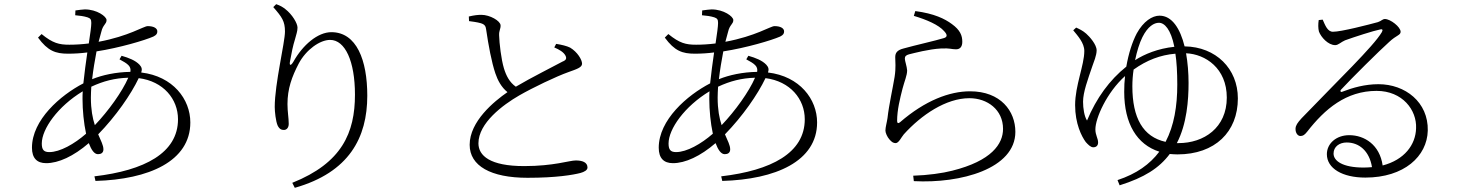

<svg xmlns="http://www.w3.org/2000/svg" viewBox="-20 -827 7040 919"><path d="M415 -360C415 -376 416 -393 417 -412C475 -439 529 -453 594 -455C565 -388 499 -296 434 -228C423 -261 415 -303 415 -360ZM216 -99C190 -99 180 -110 180 -140C180 -210 257 -318 376 -390C375 -377 375 -365 375 -353C375 -300 381 -238 392 -187C336 -138 267 -99 216 -99ZM552 -543C591 -522 609 -510 604 -483C535 -482 470 -468 421 -448C426 -492 434 -539 442 -581C552 -598 673 -634 714 -652C730 -660 733 -667 733 -677C733 -691 717 -702 687 -702C668 -702 597 -654 452 -627C457 -646 461 -662 465 -675C473 -710 490 -711 490 -731C490 -748 444 -782 386 -782C376 -782 357 -779 341 -777L340 -754C361 -752 380 -750 399 -744C413 -739 417 -734 417 -717C417 -701 412 -665 405 -619C373 -615 342 -613 312 -613C263 -613 233 -620 179 -664L162 -647C209 -583 246 -570 306 -570C336 -570 368 -572 398 -576C391 -528 384 -476 379 -428C269 -371 133 -253 133 -120C133 -70 157 -46 201 -46C260 -46 332 -79 405 -142C417 -110 431 -89 449 -89C463 -89 475 -95 475 -112C475 -132 463 -153 450 -184C534 -270 607 -375 644 -453C762 -438 832 -353 832 -256C832 -95 672 -11 432 17L437 39C692 32 891 -55 891 -241C891 -352 808 -462 656 -480C661 -495 659 -505 648 -517C628 -538 597 -550 562 -560Z M1344 -676C1344 -624 1295 -426 1295 -315C1295 -293 1300 -246 1309 -226C1318 -208 1328 -205 1339 -205C1352 -205 1362 -216 1362 -234C1362 -263 1356 -291 1356 -329C1356 -402 1377 -460 1410 -523C1445 -589 1511 -636 1560 -636C1632 -636 1679 -534 1679 -374C1679 -192 1617 -47 1379 48L1391 72C1651 -2 1738 -168 1738 -369C1738 -539 1687 -673 1566 -673C1501 -673 1429 -612 1384 -531C1372 -511 1364 -512 1368 -533C1376 -577 1382 -607 1392 -639C1398 -663 1404 -676 1404 -695C1404 -715 1379 -758 1345 -784C1332 -794 1322 -800 1302 -807L1288 -793C1330 -745 1344 -725 1344 -676Z M2633 -600C2656 -590 2678 -578 2687 -560C2693 -547 2690 -539 2672 -532C2632 -510 2523 -456 2449 -412C2419 -433 2403 -464 2392 -500C2379 -543 2370 -620 2369 -658C2368 -681 2377 -689 2376 -706C2375 -727 2325 -756 2284 -756C2266 -756 2250 -754 2224 -748L2225 -726C2239 -724 2264 -721 2281 -716C2301 -710 2305 -701 2307 -685C2318 -610 2333 -529 2351 -476C2362 -443 2380 -409 2409 -386C2345 -342 2228 -246 2228 -134C2228 -33 2329 24 2505 24C2644 24 2723 10 2758 1C2777 -4 2792 -13 2792 -25C2792 -51 2766 -59 2736 -59C2705 -59 2631 -32 2489 -32C2325 -32 2270 -82 2270 -141C2270 -238 2387 -325 2465 -370C2531 -408 2642 -461 2701 -482C2740 -496 2766 -504 2766 -522C2766 -541 2744 -578 2709 -599C2693 -607 2668 -613 2642 -617Z M3415 -360C3415 -376 3416 -393 3417 -412C3475 -439 3529 -453 3594 -455C3565 -388 3499 -296 3434 -228C3423 -261 3415 -303 3415 -360ZM3216 -99C3190 -99 3180 -110 3180 -140C3180 -210 3257 -318 3376 -390C3375 -377 3375 -365 3375 -353C3375 -300 3381 -238 3392 -187C3336 -138 3267 -99 3216 -99ZM3552 -543C3591 -522 3609 -510 3604 -483C3535 -482 3470 -468 3421 -448C3426 -492 3434 -539 3442 -581C3552 -598 3673 -634 3714 -652C3730 -660 3733 -667 3733 -677C3733 -691 3717 -702 3687 -702C3668 -702 3597 -654 3452 -627C3457 -646 3461 -662 3465 -675C3473 -710 3490 -711 3490 -731C3490 -748 3444 -782 3386 -782C3376 -782 3357 -779 3341 -777L3340 -754C3361 -752 3380 -750 3399 -744C3413 -739 3417 -734 3417 -717C3417 -701 3412 -665 3405 -619C3373 -615 3342 -613 3312 -613C3263 -613 3233 -620 3179 -664L3162 -647C3209 -583 3246 -570 3306 -570C3336 -570 3368 -572 3398 -576C3391 -528 3384 -476 3379 -428C3269 -371 3133 -253 3133 -120C3133 -70 3157 -46 3201 -46C3260 -46 3332 -79 3405 -142C3417 -110 3431 -89 3449 -89C3463 -89 3475 -95 3475 -112C3475 -132 3463 -153 3450 -184C3534 -270 3607 -375 3644 -453C3762 -438 3832 -353 3832 -256C3832 -95 3672 -11 3432 17L3437 39C3692 32 3891 -55 3891 -241C3891 -352 3808 -462 3656 -480C3661 -495 3659 -505 3648 -517C3628 -538 3597 -550 3562 -560Z M4499 -678C4516 -660 4514 -650 4499 -645C4457 -632 4358 -610 4305 -595C4273 -587 4265 -573 4265 -553C4265 -532 4269 -504 4262 -459C4254 -409 4235 -325 4228 -262C4225 -241 4218 -218 4218 -202C4218 -191 4227 -171 4237 -160C4248 -147 4256 -142 4267 -142C4282 -142 4294 -170 4306 -184C4390 -277 4508 -357 4620 -357C4706 -357 4781 -302 4781 -210C4781 -138 4726 -57 4538 -10C4492 2 4420 12 4351 14L4354 40C4578 52 4840 -19 4840 -196C4840 -295 4770 -390 4623 -390C4525 -390 4408 -346 4288 -242C4280 -235 4274 -237 4274 -248C4274 -301 4288 -356 4300 -403C4309 -438 4322 -466 4322 -490C4321 -508 4311 -536 4311 -546C4311 -557 4316 -563 4331 -567C4356 -573 4426 -592 4485 -595C4529 -597 4533 -591 4556 -591C4575 -591 4586 -603 4586 -627C4586 -657 4576 -683 4536 -712C4502 -737 4452 -762 4361 -774L4354 -751C4415 -733 4473 -708 4499 -678Z M5613 -142C5661 -234 5669 -349 5669 -430C5669 -478 5665 -527 5657 -572C5750 -568 5852 -500 5852 -360C5852 -215 5742 -142 5621 -142ZM5400 -414C5400 -440 5402 -468 5406 -494C5469 -539 5534 -564 5606 -570C5612 -531 5615 -482 5615 -422C5615 -320 5600 -226 5559 -148C5451 -172 5400 -262 5400 -414ZM5448 -649C5474 -701 5504 -718 5527 -718C5554 -718 5584 -687 5601 -603C5523 -595 5458 -568 5413 -539C5422 -582 5434 -621 5448 -649ZM5117 -682C5138 -656 5170 -622 5170 -583C5170 -515 5126 -418 5126 -324C5126 -235 5157 -174 5177 -147C5188 -135 5200 -122 5213 -122C5228 -122 5236 -131 5236 -145C5236 -165 5223 -180 5223 -208C5223 -261 5277 -384 5365 -463C5362 -438 5361 -413 5361 -387C5361 -235 5422 -135 5529 -101C5484 -41 5420 5 5329 35L5339 60C5457 23 5528 -22 5579 -90C5591 -89 5603 -88 5616 -88C5796 -88 5905 -196 5905 -356C5905 -498 5800 -603 5650 -605C5629 -690 5590 -752 5530 -752C5495 -752 5453 -725 5421 -667C5400 -627 5382 -572 5371 -508C5291 -444 5228 -358 5183 -250C5170 -270 5164 -308 5164 -340C5164 -386 5187 -447 5208 -509C5215 -529 5229 -562 5229 -586C5229 -614 5195 -652 5179 -666C5162 -681 5146 -688 5131 -695Z M6507 -25C6406 -25 6363 -57 6363 -92C6363 -125 6391 -145 6426 -145C6484 -145 6534 -106 6547 -27C6534 -26 6521 -25 6507 -25ZM6292 -731C6289 -713 6289 -691 6293 -676C6303 -649 6337 -611 6371 -611C6386 -611 6399 -626 6418 -634C6462 -650 6555 -680 6586 -686C6596 -689 6601 -685 6594 -673C6555 -606 6381 -439 6210 -261C6190 -239 6182 -227 6181 -212C6180 -189 6193 -176 6204 -176C6217 -176 6224 -181 6237 -197C6321 -305 6423 -392 6569 -392C6693 -392 6762 -300 6758 -213C6756 -134 6702 -62 6598 -35C6584 -134 6511 -180 6438 -180C6376 -180 6331 -140 6331 -89C6331 -21 6405 23 6515 23C6701 23 6811 -79 6814 -202C6817 -338 6706 -424 6578 -424C6513 -424 6454 -407 6405 -388C6397 -384 6393 -392 6399 -398C6447 -450 6582 -584 6629 -626C6664 -659 6684 -658 6684 -675C6684 -698 6635 -736 6609 -736C6597 -736 6593 -727 6575 -721C6531 -709 6400 -675 6360 -675C6334 -675 6323 -706 6311 -733Z"/></svg>

Font: Noto Serif CJK JP Light
Style: Regular
Weight: 300
Designer: Ryoko NISHIZUKA 西塚涼子 (kana & ideographs); Frank Grießhammer (Latin, Greek & Cyrillic); Wenlong ZHANG 张文龙 (bopomofo); San
Foundry: Adobe Systems Incorporated
Version: Version 1.001;PS 1.001;hotconv 16.6.54;makeotf.lib2.5.65590